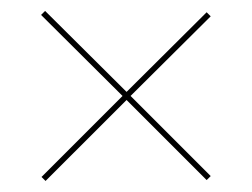

<svg xmlns="http://www.w3.org/2000/svg" viewBox="-20 -460 455 346"><path d="M62.1 -133.9 54.8 -141.1 200.8 -287.1 54 -433.1 61.3 -440.3 208.1 -294.4 352.4 -437.9 359.7 -430.6 215.3 -287.1 359.7 -142.7 352.4 -135.5 208.1 -279.8Z"/></svg>

Font: Playfair 144pt
Style: Regular
Weight: 400
Designer: Claus Eggers Sørensen
Foundry: Claus Eggers Sørensen
Version: Version 2.001;gftools[0.9.30]